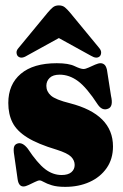

<svg xmlns="http://www.w3.org/2000/svg" viewBox="-20 -698 466 729"><path d="M214 -33.5Q238.5 -33.5 251 -44.2Q263.5 -55 263.5 -71.5Q263.5 -89 250 -102.8Q236.5 -116.5 195.5 -129.5Q123.5 -151 83.5 -176Q43.5 -201 27.5 -232.8Q11.5 -264.5 11.5 -307Q11.5 -377.5 59 -417.8Q106.5 -458 195.5 -458Q240.5 -458 263.2 -447Q286 -436 297 -436Q304.5 -436 316.5 -441.5Q328.5 -447 341 -452.5Q353.5 -458 362 -458Q369.5 -458 376 -453Q382.5 -448 386 -433.5L401.5 -334Q411 -293.5 391 -285.5Q369 -276 352 -300Q309 -366 276 -390.2Q243 -414.5 206.5 -414.5Q181 -414.5 168.5 -402.2Q156 -390 156 -372Q156 -350.5 173.5 -335Q191 -319.5 245.5 -306Q409 -264 409 -142Q409 -94.5 385 -60Q361 -25.5 320 -7Q279 11.5 227.5 11.5Q196.5 11.5 177 5.5Q157.5 -0.5 146.8 -6.8Q136 -13 130.5 -13Q124.5 -13 112.8 -7.2Q101 -1.5 89 4.2Q77 10 69 10Q51 10 47 -17L34 -108.5Q30.5 -128.5 33 -139.2Q35.5 -150 47.5 -153.5Q66 -158.5 85.5 -133.5Q122 -78.5 151.2 -56Q180.5 -33.5 214 -33.5ZM359 -484.5Q347 -473 325 -486.5L203.5 -553.5L82 -486.5Q60.5 -473 48 -484.5Q43.5 -489 42.8 -497.8Q42 -506.5 50.5 -516L161 -650Q171.5 -662.5 180.5 -670Q189.5 -677.5 203.5 -677.5Q217.5 -677.5 226.5 -670Q235.5 -662.5 246 -650L356.5 -516Q364.5 -506.5 364 -497.8Q363.5 -489 359 -484.5Z"/></svg>

Font: Fraunces 144pt Soft Black
Style: Regular
Weight: 900
Version: Version 1.000;[b76b70a41]